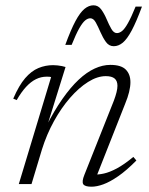

<svg xmlns="http://www.w3.org/2000/svg" viewBox="-20 -695 561 725"><path d="M43 -317 30 -322.5Q51.5 -372.5 75 -399.8Q98.5 -427 125 -438Q151.5 -449 180.5 -449Q189 -449 197.5 -448Q206 -447 213.8 -445.5Q221.5 -444 227.5 -442L157 -216H153.5Q184.5 -277 215.5 -321.2Q246.5 -365.5 277 -394Q307.5 -422.5 337.5 -436.2Q367.5 -450 396.5 -450Q437.5 -450 455 -432.2Q472.5 -414.5 472.5 -384.5Q472.5 -368 467.5 -347.5Q462.5 -327 452.5 -303L341 -20.5L333.5 -36Q351 -35 372.5 -39.8Q394 -44.5 421.5 -59.2Q449 -74 483.5 -102.5L495 -89Q457.5 -51 426.2 -29.5Q395 -8 370.2 1Q345.5 10 325.5 10Q300 10 294.2 0.2Q288.5 -9.5 298.5 -34.5L410 -315Q416.5 -332.5 420 -346.5Q423.5 -360.5 423.5 -371Q423.5 -389.5 412.8 -398.5Q402 -407.5 379.5 -407.5Q347.5 -407.5 312.5 -385.5Q277.5 -363.5 244.2 -325.2Q211 -287 183.5 -237Q156 -187 138.5 -131L99 0H51L173 -404Q170.5 -405 166.5 -405.2Q162.5 -405.5 156.5 -405.5Q135 -405.5 115.8 -396Q96.5 -386.5 78.5 -367Q60.5 -347.5 43 -317ZM516 -670Q495 -613 477.5 -580.2Q460 -547.5 443.8 -534Q427.5 -520.5 409.5 -520.5Q391.5 -520.5 380 -536.5Q368.5 -552.5 359.5 -573.2Q350.5 -594 341.8 -610Q333 -626 321 -626Q311.5 -626 301.5 -617.8Q291.5 -609.5 279.2 -588Q267 -566.5 250.5 -525.5H226.5Q247.5 -583 265 -615.5Q282.5 -648 299 -661.5Q315.5 -675 333 -675Q351 -675 362.5 -659Q374 -643 382.8 -622.2Q391.5 -601.5 400.5 -585.8Q409.5 -570 421.5 -570Q431 -570 441 -578Q451 -586 463.2 -607.8Q475.5 -629.5 492 -670Z"/></svg>

Font: Newsreader 16pt 16pt Light
Style: Italic
Weight: 300
Italic angle: -17°
Version: Version 1.003